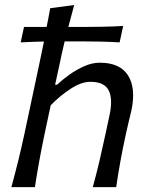

<svg xmlns="http://www.w3.org/2000/svg" viewBox="-20 -764 614 784"><path d="M26.5 0Q41.5 -55 54.2 -106.5Q67 -158 80 -218.5L138.5 -493.5Q144 -519.5 149.2 -544.8Q154.5 -570 159.5 -594.5Q137 -594 113.2 -593.2Q89.5 -592.5 64.5 -591L78 -654H170.5Q174.5 -673.5 178 -692.5Q181.5 -711.5 185 -730.5L283 -743.5Q270.5 -698 259 -654H325.5Q360 -654 399.8 -654.8Q439.5 -655.5 483 -658L468.5 -591Q426 -593.5 386.8 -594.2Q347.5 -595 313 -595H244Q232 -545.5 221.5 -493.5L205 -418H213Q234 -438 263 -458.8Q292 -479.5 324.2 -493.8Q356.5 -508 387.5 -508Q469.5 -508 502.5 -456.5Q535.5 -405 517 -315Q512.5 -294.5 506.5 -271Q500.5 -247.5 494.5 -219Q481 -157 471.8 -106Q462.5 -55 454.5 0H359Q374 -55 386 -106Q398 -157 410.5 -215.5L427 -292.5Q441.5 -359 424 -394.5Q406.5 -430 349 -430Q312 -430 267.5 -400.8Q223 -371.5 187 -334L161.5 -214.5Q149.5 -156.5 140.2 -105.8Q131 -55 122.5 0Z"/></svg>

Font: Commissioner Flair
Style: Italic
Weight: 400
Italic angle: -12°
Designer: Kostas Bartsokas
Foundry: Kostas Bartsokas
Version: Version 1.000; ttfautohint (v1.8.3)